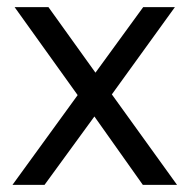

<svg xmlns="http://www.w3.org/2000/svg" viewBox="-20 -519 532 539"><path d="M15 0 198 -252 21 -499H116L248 -315L382 -499H471L294 -254L477 0H381L245 -192L105 0Z"/></svg>

Font: REM Medium Light
Style: Regular
Weight: 300
Version: Version 1.005;gftools[0.9.28]